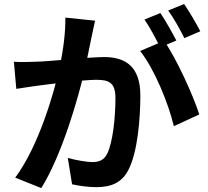

<svg xmlns="http://www.w3.org/2000/svg" viewBox="-20 -886 1040 959"><path d="M454.8 -782.7 306.3 -798.2C307.6 -723.9 296.3 -638.2 277.5 -548.2C250 -422.9 174.3 -158.4 56 1.4L186.3 53.4C291.1 -115.3 371.8 -400 404.5 -541.6C415.2 -592.7 427.7 -654.2 437.1 -699.9C442.3 -724.8 448.9 -756.9 454.8 -782.7ZM799.4 -682.1 679.8 -631.2C751.1 -542.8 822.3 -366.9 848.3 -255.7L975.4 -314.4C944.8 -409.8 860.8 -595.4 799.4 -682.1ZM49.4 -577.6 61.4 -442.1C91.7 -447.4 143.8 -454.3 172.5 -458.6C227.8 -466 400.2 -487.4 459.6 -487.4C522.2 -487.4 556.6 -475.6 556.6 -396C556.6 -297.5 543.3 -175.6 515.9 -119.2C500.2 -86.3 474.6 -76.4 440.8 -76.4C414.7 -76.4 357.4 -86.1 318.6 -97.2L340 34.5C374.5 42.3 421.7 48.8 460.5 48.8C535.5 48.8 591.2 26.8 624.3 -43.4C666.9 -129.6 681 -291.9 681 -409.5C681 -554.3 606.1 -601 500.3 -601C426.1 -601 236.4 -579.6 156.5 -577.6C119.3 -576.6 85.7 -575 49.4 -577.6ZM781.1 -820.9 701.6 -788.4C728.9 -749.8 759.6 -690.1 780.2 -649.4L860.7 -683.6C841.6 -720.6 806.1 -784.3 781.1 -820.9ZM899.5 -866 820.2 -833.5C847.9 -795.7 880.1 -737.4 900.8 -695.5L980.5 -729.8C962.6 -764.9 925.7 -828.4 899.5 -866Z"/></svg>

Font: Source Han Sans JP VF
Style: Regular
Weight: 250
Designer: Ryoko NISHIZUKA 西塚涼子 (kana, bopomofo & ideographs); Paul D. Hunt (Latin, Greek & Cyrillic); Sandoll Communications 산돌커뮤니
Foundry: Adobe
Version: Version 2.004;hotconv 1.0.118;makeotfexe 2.5.65603